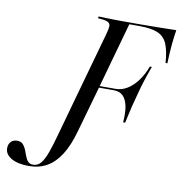

<svg xmlns="http://www.w3.org/2000/svg" viewBox="-270 -649 868 920"><g transform="rotate(10 164.0 -189.0)"><path d="M104.8 -201.6 186.3 -492.7Q193.5 -518.5 194.4 -531.9Q195.2 -545.2 185.9 -551.6Q176.6 -558.1 154 -560.5L133.9 -562.1L136.3 -571Q148.4 -571 165.7 -570.2Q183.1 -569.4 204.4 -569Q225.8 -568.5 250 -568.5H247.6H344.4Q365.3 -568.5 395.2 -569Q425 -569.4 456.5 -569.8Q487.9 -570.2 513.7 -571Q508.1 -536.3 504.4 -496.4Q500.8 -456.5 499.2 -407.3H490.3Q486.3 -465.3 472.2 -498.8Q458.1 -532.3 426.2 -546Q394.4 -559.7 336.3 -559.7H287.1L187.1 -201.6ZM155.6 -235.5 158.1 -243.5H337.1L334.7 -235.5ZM339.5 -91.9Q343.5 -138.7 337.1 -170.6Q330.6 -202.4 314.1 -219Q297.6 -235.5 269.4 -235.5L275.8 -243.5Q305.6 -243.5 332.7 -260.1Q359.7 -276.6 381.9 -306.5Q404 -336.3 419.4 -377.4H429Q411.3 -328.2 402 -298.8Q392.7 -269.4 384.7 -237.9Q375 -203.2 367.3 -172.2Q359.7 -141.1 349.2 -91.9ZM-69.4 192.7Q-123.4 192.7 -154.8 174.6Q-186.3 156.5 -186.3 126.6Q-186.3 106.5 -175 94.8Q-163.7 83.1 -145.2 83.1Q-126.6 83.1 -116.9 93.1Q-107.3 103.2 -101.2 118.1Q-95.2 133.1 -89.9 148Q-84.7 162.9 -75.8 173Q-66.9 183.1 -50.8 183.1Q-27.4 183.1 -12.1 163.7Q3.2 144.4 16.1 108.1Q29 71.8 42.7 21L104.8 -201.6H187.1L133.1 -11.3Q113.7 58.9 85.1 104Q56.5 149.2 18.1 171Q-20.2 192.7 -69.4 192.7Z"/></g></svg>

Font: Playfair 144pt SemiCondensed
Style: Italic
Weight: 400
Width: 4
Italic angle: -15.6°
Designer: Claus Eggers Sørensen
Foundry: Claus Eggers Sørensen
Version: Version 2.203